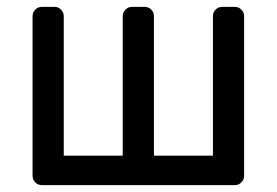

<svg xmlns="http://www.w3.org/2000/svg" viewBox="-20 -540 807 560"><path d="M166 -493V-86H338V-493Q338 -504 346 -512Q354 -520 365 -520H402Q413 -520 421 -512Q429 -504 429 -493V-86H601V-493Q601 -504 609 -512Q617 -520 628 -520H665Q676 -520 684 -512Q692 -504 692 -493V-27Q692 -16 684 -8Q676 0 665 0H102Q91 0 83 -8Q75 -16 75 -27V-493Q75 -504 83 -512Q91 -520 102 -520H139Q150 -520 158 -512Q166 -504 166 -493Z"/></svg>

Font: Contemporary
Style: Regular
Weight: 400
Designer: Victor Tran
Foundry: Victor Tran
Version: Version 1.100